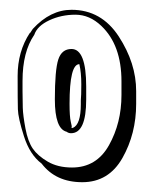

<svg xmlns="http://www.w3.org/2000/svg" viewBox="-20 -677 298 392"><path d="M129 -416Q145 -423 145 -464V-472Q146 -481 146 -505Q146 -529 142 -546Q122 -546 122 -465Q122 -439 124.5 -428.5Q127 -418 126.5 -418Q126 -418 126 -417Q126 -416 126.5 -416Q127 -416 127 -415Q127 -416 128 -416ZM126 -657Q187 -657 222.5 -602.5Q258 -548 258 -491V-465Q258 -404 230 -354.5Q202 -305 148 -305Q94 -305 65 -343Q41 -361 29 -398.5Q17 -436 16.5 -454Q16 -472 16 -522Q16 -572 41 -610V-609L47 -618Q83 -657 126 -657ZM156 -474Q156 -405 125 -405Q120 -405 116 -408Q92 -414 92 -474Q92 -534 99 -555.5Q106 -577 126 -577Q156 -577 156 -500ZM26 -512Q26 -508 26 -490.5Q26 -473 26.5 -457Q27 -441 32 -414.5Q37 -388 47 -373.5Q57 -359 77.5 -347Q98 -335 127 -335Q177 -335 202.5 -380.5Q228 -426 228 -483V-511Q228 -585 187 -624Q163 -647 134 -647Q105 -647 80.5 -635.5Q56 -624 50 -606Q26 -571 26 -512Z"/></svg>

Font: Londrina Shadow
Style: Regular
Weight: 400
Designer: Marcelo Magalhaes
Foundry: Marcelo Magalhaes
Version: Version 1.001 2011